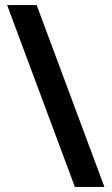

<svg xmlns="http://www.w3.org/2000/svg" viewBox="-20 -734 438 754"><path d="M124 -714 390 0H274L8 -714Z"/></svg>

Font: Noto Sans Thai SemiBold
Style: Regular
Weight: 600
Version: Version 2.001